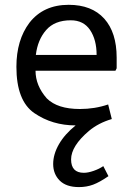

<svg xmlns="http://www.w3.org/2000/svg" viewBox="-20 -506 545 790"><path d="M47.5 -231.2Q47.5 -341.2 101.2 -412.5Q158.8 -486.2 262.5 -486.2Q357.5 -486.2 408.8 -429.4Q460 -372.5 460 -268.8V-225L455 -215H126.2Q126.2 -153.8 172.5 -101.2Q216.2 -57.5 308.8 -57.5Q370 -57.5 425 -76.2L440 -16.2Q385 0 346.2 32.5Q272.5 95 272.5 150Q272.5 205 325 205Q342.5 205 365.6 196.9Q388.8 188.8 405 177.5L426.2 218.8Q390 243.8 363.1 253.8Q336.2 263.8 305 263.8Q252.5 263.8 225.6 236.9Q198.8 210 198.8 168.8Q198.8 128.8 222.5 87.5Q246.2 46.2 291.2 10Q195 10 121.2 -40.6Q47.5 -91.2 47.5 -231.2ZM271.2 -422.5Q205 -422.5 170 -382.5Q135 -342.5 127.5 -280H377.5Q377.5 -342.5 350.6 -382.5Q323.8 -422.5 271.2 -422.5Z"/></svg>

Font: Cambay
Style: Regular
Weight: 400
Designer: Pooja Saxena
Foundry: Pooja Saxena
Version: Version 1.181;PS 001.181;hotconv 1.0.70;makeotf.lib2.5.58329